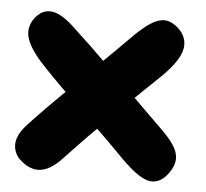

<svg xmlns="http://www.w3.org/2000/svg" viewBox="-40 -564 570 531"><g transform="rotate(5 245.0 -298.5)"><path d="M30 -105Q14.5 -122 14.5 -144.5Q14.5 -156 21 -170.2Q27.5 -184.5 44 -202Q66.5 -226.5 94.5 -254.8Q122.5 -283 152.2 -312.2Q182 -341.5 210.8 -369.8Q239.5 -398 264.5 -422.5Q289.5 -447 307 -465Q336 -494.5 357 -508.2Q378 -522 395 -522Q416.5 -522 437.5 -501.5Q456.5 -482.5 456.5 -458.5Q456.5 -439 442 -415.8Q427.5 -392.5 399.5 -365.5Q383 -350 357 -324.8Q331 -299.5 301.2 -270.5Q271.5 -241.5 242.2 -212.5Q213 -183.5 189.5 -159Q166 -134.5 153 -120.5Q134 -99.5 116.8 -89.5Q99.5 -79.5 83 -79.5Q69.5 -79.5 56.2 -86Q43 -92.5 30 -105ZM442.5 -98.5Q433 -86.5 422.5 -80.8Q412 -75 400 -75Q383 -75 361.8 -89.2Q340.5 -103.5 314.5 -129.5Q298.5 -146 272.8 -171.5Q247 -197 216.8 -226.5Q186.5 -256 156.8 -285Q127 -314 102.8 -338.8Q78.5 -363.5 65 -378.5Q45 -401.5 34.2 -421.2Q23.5 -441 23.5 -458Q23.5 -470 28.8 -482.2Q34 -494.5 46 -506Q53 -512.5 61.2 -515.8Q69.5 -519 79.5 -519Q92 -519 109 -510Q126 -501 146 -482Q170.5 -459.5 198.5 -432.8Q226.5 -406 255.2 -377.5Q284 -349 311.5 -321.8Q339 -294.5 363.2 -270.5Q387.5 -246.5 405.5 -229Q435 -201 448 -181.2Q461 -161.5 461 -144Q461 -133 456.5 -121.8Q452 -110.5 442.5 -98.5Z"/></g></svg>

Font: Gluten SemiBold
Style: Regular
Weight: 600
Designer: Tyler Finck
Foundry: Etcetera Type Company
Version: Version 1.300